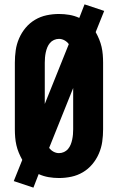

<svg xmlns="http://www.w3.org/2000/svg" viewBox="-20 -807 540 879"><path d="M133 52 43 22 82 -75Q73 -91 66 -108Q59 -125 55 -142.5Q51 -160 49.5 -178.5Q48 -197 48 -215V-520Q48 -549 52 -577Q56 -605 67.5 -631.5Q79 -658 97.5 -680Q116 -702 140.5 -716.5Q165 -731 193 -737Q221 -743 250 -743Q274 -743 297.5 -739Q321 -735 343 -725L367 -787L457 -757L418 -660Q427 -644 434 -627Q441 -610 445 -592.5Q449 -575 450.5 -556.5Q452 -538 452 -520V-215Q452 -186 448 -158Q444 -130 432.5 -103.5Q421 -77 402.5 -55Q384 -33 359.5 -18.5Q335 -4 307 2Q279 8 250 8Q226 8 202.5 4Q179 0 157 -10ZM185 -331 295 -605Q287 -616 275 -622.5Q263 -629 250 -629Q238 -629 227 -624Q216 -619 208.5 -610Q201 -601 196.5 -590Q192 -579 189.5 -567Q187 -555 186 -543.5Q185 -532 185 -520ZM250 -106Q262 -106 273 -111Q284 -116 291.5 -125Q299 -134 303.5 -145Q308 -156 310.5 -168Q313 -180 314 -191.5Q315 -203 315 -215V-404L205 -130Q213 -119 225 -112.5Q237 -106 250 -106Z"/></svg>

Font: Iosevka Heavy
Style: Regular
Weight: 900
Monospace: yes
Designer: Belleve Invis
Foundry: Belleve Invis
Version: Version 32.5.0; ttfautohint (v1.8.4)